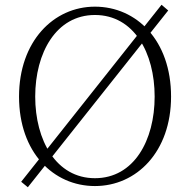

<svg xmlns="http://www.w3.org/2000/svg" viewBox="-20 -767 799 807"><path d="M687 -723 659 -747 69 -3 97 20ZM128 -361C128 -545 216 -704 379 -704C543 -704 630 -545 630 -361C630 -177 543 -18 379 -18C216 -18 128 -177 128 -361ZM379 -739C205 -739 60 -593 60 -361C60 -126 205 15 379 15C554 15 699 -129 699 -361C699 -597 554 -739 379 -739Z"/></svg>

Font: Source Han Serif TW VF
Style: Regular
Weight: 250
Designer: Ryoko NISHIZUKA 西塚涼子 (kana & ideographs); Frank Grießhammer (Latin, Greek & Cyrillic); Wenlong ZHANG 张文龙 (bopomofo); San
Foundry: Adobe
Version: Version 2.002;hotconv 1.1.0;makeotfexe 2.6.0